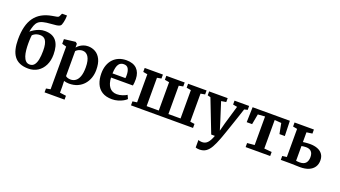

<svg xmlns="http://www.w3.org/2000/svg" viewBox="-80 -1649 4749 2678"><g transform="rotate(20 2295.0 -309.5)"><path d="M301.7 8.7Q226.9 8.7 174.5 -14.1Q122.1 -36.9 90.2 -80.1Q58.2 -123.2 43.6 -185.4Q28.9 -247.6 28.9 -326.4Q28.9 -433.4 49.3 -514.6Q69.6 -595.8 110.9 -653.1Q152.2 -710.3 214.8 -745.8Q277.4 -781.3 361.8 -796.3Q405.8 -804 430.7 -808.5Q455.6 -813.1 463.1 -829L483.5 -872.3H557.5Q557.5 -845.6 554.5 -819.6Q551.4 -793.5 546 -770.6Q540.5 -747.7 533.5 -729.4Q526.6 -713.8 509 -705.6Q491.3 -697.3 462.2 -693.5Q433.1 -689.8 391.3 -686.9Q317.6 -682 273.4 -670.5Q229.1 -659 204.3 -636.5Q179.5 -614 165.6 -576.4Q151.8 -538.8 139.3 -481Q162.7 -500.5 194.4 -519.6Q226 -538.8 263.8 -551.6Q301.7 -564.4 343.1 -564.4Q401.5 -564.4 443.7 -547.2Q485.9 -530 513.3 -495.9Q540.7 -461.8 554 -411.4Q567.3 -361 567.3 -295Q567.3 -204.1 533.3 -135.8Q499.4 -67.5 439.6 -29.4Q379.9 8.7 301.7 8.7ZM300.7 -51.5Q342.5 -51.5 367 -81.6Q391.6 -111.8 402.5 -166.6Q413.3 -221.4 413.3 -295.1Q413.3 -351.7 405.2 -389.1Q397.2 -426.4 382.2 -448.1Q367.2 -469.8 346.5 -478.9Q325.9 -488 300.2 -488Q273.5 -488 252 -481.5Q230.5 -474.9 214.9 -464.9Q199.2 -454.8 189.5 -444Q187.4 -428.5 185.7 -406.4Q184.1 -384.2 183.4 -361.3Q182.8 -338.3 182.8 -320.4Q182.8 -272.6 187.5 -225.1Q192.2 -177.6 204.9 -138.2Q217.6 -98.9 240.8 -75.2Q263.9 -51.5 300.7 -51.5Z M629.8 242V184.8L694.3 172.6V-461.1L629.5 -478.8V-548.1L795 -568.5H797L821.6 -548.8V-492.9Q836.2 -510.9 859.8 -528.7Q883.5 -546.5 914.9 -558.2Q946.3 -570 983.5 -570Q1041.9 -570 1091.4 -542.2Q1141 -514.4 1171 -454.2Q1201 -394 1201 -296.5Q1201 -235 1181.9 -179.5Q1162.9 -124.1 1125.3 -81Q1087.8 -38 1033 -13.5Q978.3 11 906.5 11Q886.9 11 865.4 7.5Q843.8 4 831.1 -0.6L833.8 81.5V172.6L926.4 184.8V242ZM909.8 -50Q948.6 -50 980.7 -72.6Q1012.7 -95.2 1031.8 -145.8Q1050.9 -196.3 1050.9 -280.3Q1050.9 -335.1 1041.9 -374.1Q1032.9 -413.2 1016.6 -438.1Q1000.2 -462.9 978.5 -474.6Q956.8 -486.2 931.4 -486.2Q909.4 -486.2 890.3 -479.9Q871.2 -473.6 856.6 -464Q842 -454.3 833.8 -444.4V-74.4Q840.9 -65.3 861.7 -57.6Q882.4 -50 909.8 -50Z M1544.2 11Q1453.1 11 1395.3 -26Q1337.5 -63 1310.2 -128.4Q1283 -193.8 1283 -278.5Q1283 -346.7 1302.4 -400.7Q1321.9 -454.7 1357.5 -492.4Q1393.1 -530.2 1442.6 -550.1Q1492.1 -570 1552.2 -570Q1653.6 -570 1707.1 -517.1Q1760.5 -464.2 1762.9 -368.3Q1762.9 -335.8 1761 -311.7Q1759.1 -287.6 1755.1 -269.3H1430.3Q1432.2 -224.7 1442.9 -189.3Q1453.7 -153.8 1473 -128.9Q1492.2 -104 1520 -91Q1547.7 -77.9 1584.1 -77.9Q1624.9 -77.9 1666.2 -92.2Q1707.4 -106.4 1730.1 -122L1754.9 -67.7Q1738.8 -50.4 1706.3 -32.2Q1673.8 -14 1631.5 -1.5Q1589.3 11 1544.2 11ZM1429.9 -330.6H1621.9Q1622.7 -340.5 1623.4 -351.6Q1624.2 -362.7 1624.2 -372.8Q1624.2 -432.5 1604.5 -468.9Q1584.9 -505.4 1535.9 -505.4Q1514 -505.4 1495.4 -497.4Q1476.8 -489.5 1462.5 -470.2Q1448.3 -451 1439.9 -417Q1431.5 -383 1429.9 -330.6Z M1824.6 0V-59.4L1890.3 -68.6V-485.2L1825.8 -496.9V-555.7H2096.2V-496.9L2033.3 -485.2V-64.5H2213.5V-485.2L2146.7 -496.9V-555.7H2419.4V-496.9L2356.5 -485.2V-64.5H2536.7V-485.2L2469.9 -496.9V-555.7H2744.2V-496.9L2679.7 -485.2V-68.6L2745.4 -59.4V0Z M2930.1 252.9Q2912.2 252.9 2897.5 250.4Q2882.9 247.8 2873.6 243.4V131.1Q2880.3 136 2895.8 139.5Q2911.2 143 2928 143Q2952.3 143 2972.2 135.3Q2992.1 127.5 3008.9 110.5Q3025.7 93.6 3040.5 66.2Q3055.3 38.8 3069.6 0H3015.3L2826.9 -485.2L2782.1 -497.8V-555.7H3057.4V-497.8L2985.3 -485.8L3073.7 -208.9L3109.6 -91.8L3140.5 -209.5L3222 -486.2L3159 -497.8V-555.7H3375.9V-497.8L3327.2 -486.2Q3304.2 -415.6 3281 -346.4Q3257.7 -277.1 3236.7 -215.5Q3215.7 -153.8 3198.7 -104.9Q3181.7 -55.9 3170.5 -24.8Q3159.3 6.3 3156.2 13.4Q3127 90.3 3097.1 143.8Q3067.1 197.4 3027.6 225.2Q2988.1 252.9 2930.1 252.9Z M3526.1 0V-59.9L3635 -70V-493.7L3530.1 -486L3501.5 -331.6H3421.3L3427.5 -555.7H3980.4L3987.2 -331.6H3907.5L3878 -486L3777.9 -493.7V-70L3890.5 -59.9V0Z M4048.1 0V-57.9L4113.8 -66.6V-483.8L4050.1 -495.6V-555.7H4337.4V-495.6L4252.9 -483.8V-339Q4264.6 -340.9 4280.9 -342.8Q4297.2 -344.6 4316.3 -346.1Q4335.4 -347.5 4354.8 -347.5Q4420.7 -347.5 4469 -328.6Q4517.4 -309.7 4543.6 -272.5Q4569.9 -235.2 4569.9 -180.1Q4569.9 -122.1 4541.6 -80.9Q4513.4 -39.7 4461.4 -17.9Q4409.4 3.8 4337.5 3.8Q4327.8 3.8 4306.6 3.2Q4285.4 2.5 4260.1 1.9Q4234.9 1.3 4212.3 0.6Q4189.8 0 4177.2 0ZM4307.3 -57Q4368.7 -57 4396.3 -89.2Q4423.8 -121.5 4423.8 -176.6Q4423.8 -232.2 4397 -259.6Q4370.2 -287 4319.9 -287Q4301.7 -287 4283.9 -285Q4266 -283 4252.9 -280.2V-61.2Q4263.2 -59.2 4277.6 -58.1Q4292 -57 4307.3 -57Z"/></g></svg>

Font: Merriweather Light
Style: Regular
Weight: 300
Designer: Eben Sorkin
Foundry: Eben Sorkin
Version: Version 2.100